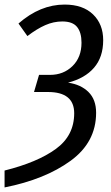

<svg xmlns="http://www.w3.org/2000/svg" viewBox="-20 -720 487 841"><path d="M432 -544Q432 -470 392 -423.5Q352 -377 278 -358Q334 -350 367.5 -317Q401 -284 401 -226Q401 -97 289 -15.5Q177 66 0 101V27Q144 -9 224.5 -67.5Q305 -126 305 -224Q305 -317 190 -317H129L151 -392H199Q258 -392 297.5 -430.5Q337 -469 337 -533Q337 -578 317.5 -602Q298 -626 253 -626Q215 -626 178.5 -610Q142 -594 100 -562L61 -617Q156 -700 263 -700Q343 -700 387.5 -657Q432 -614 432 -544Z"/></svg>

Font: Fira Sans Condensed
Style: Italic
Weight: 400
Width: 3
Italic angle: -8°
Designer: bBox Type GmbH & Carrois Corporate GbR & Edenspiekermann AG
Foundry: bBox Type GmbH & Carrois Corporate GbR & Edenspiekermann AG
Version: Version 4.301